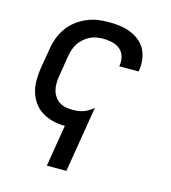

<svg xmlns="http://www.w3.org/2000/svg" viewBox="-110 -617 821 922"><g transform="rotate(15 300.0 -156.5)"><path d="M208 215 242 8Q211 8 182 1Q153 -6 128.5 -21Q104 -36 87 -59.5Q70 -83 62 -111Q54 -139 54 -169.5Q54 -200 59 -231L76 -331Q80 -358 90 -385Q100 -412 117 -436Q134 -460 158 -478.5Q182 -497 209 -508.5Q236 -520 263.5 -524Q291 -528 319 -528Q346 -528 373 -524.5Q400 -521 424.5 -511.5Q449 -502 469.5 -486Q490 -470 502 -448Q514 -426 518 -399Q522 -372 518 -345L516 -336H420L421 -341Q425 -364 418.5 -385.5Q412 -407 395.5 -420.5Q379 -434 357 -439Q335 -444 312 -444Q295 -444 278 -441Q261 -438 245.5 -430Q230 -422 216 -409.5Q202 -397 192.5 -382Q183 -367 178 -350.5Q173 -334 170 -317L154 -217Q151 -199 150.5 -181.5Q150 -164 154 -147Q158 -130 167.5 -116Q177 -102 190.5 -92.5Q204 -83 221 -79.5Q238 -76 256 -76Q270 -76 283.5 -77.5Q297 -79 310 -83.5Q323 -88 336 -95.5Q349 -103 359 -113L305 215Z"/></g></svg>

Font: Iosevka Md Ex Obl
Style: Regular
Weight: 500
Width: 7
Italic angle: -9°
Monospace: yes
Designer: Belleve Invis
Foundry: Belleve Invis
Version: Version 32.5.0; ttfautohint (v1.8.4)